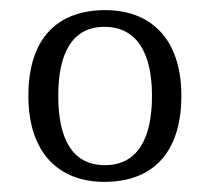

<svg xmlns="http://www.w3.org/2000/svg" viewBox="-20 -739 414 379"><path d="M186 -380C280 -380 338 -436 338 -550C338 -664 276 -719 188 -719C94 -719 36 -664 36 -550C36 -436 97 -380 186 -380ZM187 -413C122 -413 95 -466 95 -550C95 -633 122 -686 186 -686C251 -686 280 -633 280 -550C280 -466 252 -413 187 -413Z"/></svg>

Font: Noto Serif Ethiopic Light
Style: Regular
Weight: 300
Designer: Monotype Design Team
Foundry: Monotype Imaging Inc.
Version: Version 2.102